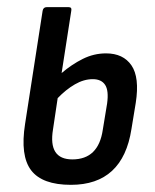

<svg xmlns="http://www.w3.org/2000/svg" viewBox="-20 -508 434 536"><path d="M178 8Q98 8 67 -32.5Q36 -73 50 -162L99 -478Q101 -488 110 -488H172Q181 -488 179 -478L152 -304Q180 -328 211 -343.5Q242 -359 276 -359Q324 -359 347 -325.5Q370 -292 359 -221L347 -148Q323 8 178 8ZM128 -147Q114 -63 182 -63Q255 -63 267 -146L279 -219Q284 -255 273.5 -271Q263 -287 239 -287Q214 -287 189 -272.5Q164 -258 141 -234Z"/></svg>

Font: Sofia Sans Condensed Medium
Style: Italic
Weight: 500
Italic angle: -9°
Designer: Botio Nikoltchev, Ani Petrova
Foundry: lettersoup
Version: Version 4.101; ttfautohint (v1.8.4.7-5d5b)